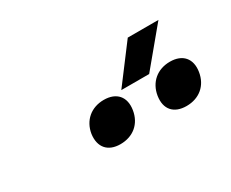

<svg xmlns="http://www.w3.org/2000/svg" viewBox="-55 -1074 711 591"><g transform="rotate(-30 300.0 -778.5)"><path d="M325 -785H424L532 -915H423ZM475 -642C520 -642 553 -669 560 -714C567 -758 543 -786 498 -786C453 -786 420 -758 413 -714C406 -669 430 -642 475 -642ZM240 -642C285 -642 318 -669 325 -714C332 -758 308 -786 263 -786C218 -786 185 -758 178 -714C172 -669 196 -642 240 -642Z"/></g></svg>

Font: JetBrains Mono
Style: Bold Italic
Weight: 558
Italic angle: -9°
Monospace: yes
Designer: Philipp Nurullin, Konstantin Bulenkov
Foundry: JetBrains
Version: Version 2.305